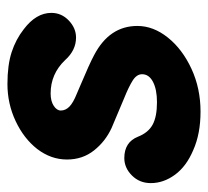

<svg xmlns="http://www.w3.org/2000/svg" viewBox="-42 -530 572 529"><g transform="rotate(-90 244.5 -265.0)"><path d="M202 1Q266 1 320 -24Q374 -49 406 -89Q438 -129 438 -173Q438 -250 358 -292Q334 -305 272 -331L251 -340Q226 -350 215.5 -360.5Q205 -371 205 -384Q205 -395 218 -403.5Q231 -412 252 -412Q306 -412 344 -372Q371 -342 406 -342Q432 -342 453 -362Q474 -382 474 -410Q474 -452 429 -486Q401 -508 365.5 -519.5Q330 -531 278 -531Q224 -531 176 -508.5Q128 -486 99 -449Q70 -411 70 -367Q70 -324 95 -292.5Q120 -261 157 -244L240 -209Q270 -197 287.5 -186Q305 -175 305 -160Q305 -141 284 -130Q263 -119 228 -119Q188 -119 166 -131Q144 -143 133 -171Q118 -209 74 -209Q47 -209 26 -188Q5 -167 5 -136Q5 -101 28 -69.5Q51 -38 96 -19Q141 1 202 1Z"/></g></svg>

Font: Balsamiq Sans
Style: Bold Italic
Weight: 700
Italic angle: -12°
Designer: Michael Angeles
Foundry: Balsamiq SRL
Version: Version 1.020; ttfautohint (v1.8.4.7-5d5b);gftools[0.9.26]